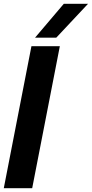

<svg xmlns="http://www.w3.org/2000/svg" viewBox="-26 -994 485 1014"><path d="M140 -750H290L144 0H-6ZM311 -974H439L271 -795H159Z"/></svg>

Font: Teachers
Style: Bold Italic
Weight: 700
Designer: Alfredo Marco Pradil & Chank Diesel
Version: Version 0.009